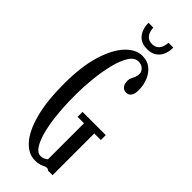

<svg xmlns="http://www.w3.org/2000/svg" viewBox="-275 -876 921 921"><g transform="rotate(45 185.0 -416.0)"><path d="M197 10Q152 10 115.2 -30.8Q78.5 -71.5 57 -151.5Q35.5 -231.5 35.5 -349Q35.5 -466.5 60.2 -547Q85 -627.5 124.2 -668.8Q163.5 -710 206.5 -710Q241 -710 264 -691.8Q287 -673.5 299 -643.8Q311 -614 311 -580Q311 -554.5 301.8 -542Q292.5 -529.5 276 -529.5Q258.5 -529.5 249.5 -542Q240.5 -554.5 240.5 -574Q240.5 -586.5 245 -595.8Q249.5 -605 254 -614.8Q258.5 -624.5 258.5 -639Q258.5 -653.5 246 -665.5Q233.5 -677.5 213 -677.5Q186.5 -677.5 167.2 -647Q148 -616.5 135.8 -566.8Q123.5 -517 117.8 -459.8Q112 -402.5 112 -349Q112 -271 119 -210.5Q126 -150 138.2 -108.5Q150.5 -67 166.2 -45.5Q182 -24 199.5 -24Q213 -24 222.8 -28.8Q232.5 -33.5 237.5 -38.5V-283H194V-316.5H351.5V-283H307V0H276.5Q276 -1 272.2 -3.5Q268.5 -6 263 -6Q256 -6 248 -2Q240 2 228 6Q216 10 197 10ZM199 -748Q169.5 -748 151 -761.2Q132.5 -774.5 124 -796Q115.5 -817.5 115.5 -842.5H148Q150 -812 163.2 -797Q176.5 -782 199 -782Q222.5 -782 235.8 -797Q249 -812 251 -842.5H284Q284 -817.5 275.5 -796Q267 -774.5 248.2 -761.2Q229.5 -748 199 -748Z"/></g></svg>

Font: Imbue Thin 10pt
Style: Regular
Weight: 400
Version: Version 1.102